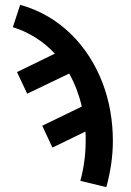

<svg xmlns="http://www.w3.org/2000/svg" viewBox="-20 -548 540 791"><path d="M418 223 311 197Q322 157 327.5 115Q333 73 333 31Q333 22 333 12.5Q333 3 332 -6L196 60L154 -30L317 -109Q309 -144 296 -178.5Q283 -213 265 -245L92 -162L50 -251L206 -327Q171 -365 126.5 -393Q82 -421 33 -436L63 -528Q122 -512 175 -481.5Q228 -451 271.5 -408.5Q315 -366 348 -314.5Q381 -263 402.5 -206.5Q424 -150 434.5 -89.5Q445 -29 445 31Q445 80 438 128Q431 176 418 223Z"/></svg>

Font: Iosevka Curly Slab
Style: Bold
Weight: 700
Monospace: yes
Designer: Belleve Invis
Foundry: Belleve Invis
Version: Version 22.1.2; ttfautohint (v1.8.4)